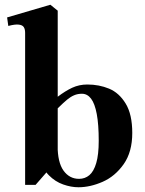

<svg xmlns="http://www.w3.org/2000/svg" viewBox="-20 -780 610 810"><path d="M151.5 -110.5 223 -167Q223 -95 248 -60.2Q273 -25.5 313.5 -25.5Q338.5 -25.5 357 -41Q375.5 -56.5 386 -92Q396.5 -127.5 396.5 -186Q396.5 -255 388.2 -299Q380 -343 364.2 -363.8Q348.5 -384.5 325.5 -384.5Q307.5 -384.5 292.5 -378Q277.5 -371.5 263 -359.5Q248.5 -347.5 223 -322.5V-371.5Q255 -396 284.5 -409.8Q314 -423.5 348.5 -423.5Q398 -423.5 440.2 -406Q482.5 -388.5 510.2 -343Q538 -297.5 538 -219Q538 -139 501.8 -87.5Q465.5 -36 413 -13Q360.5 10 311 10Q280 10 246.5 -1.8Q213 -13.5 186.2 -40.5Q159.5 -67.5 151.5 -110.5ZM15 -670.5 10 -706.5 192.5 -760 223.5 -735V-107L130 0H86V-641.5Q86 -657 80.2 -665.8Q74.5 -674.5 58.8 -676.2Q43 -678 15 -670.5Z"/></svg>

Font: Didactic
Style: Regular
Weight: 400
Designer: Tyler Finck
Foundry: Etcetera Type Co
Version: Version 3.007;FEAKit 1.0